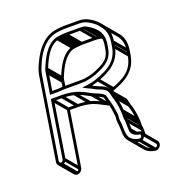

<svg xmlns="http://www.w3.org/2000/svg" viewBox="-136 -752 898 975"><g transform="rotate(-20 313.0 -264.5)"><path d="M58.3 -5 128.6 -449C132.2 -471.5 141.8 -489.2 149.9 -509.2C175.7 -565.2 217 -617.3 280.6 -623.5L297 -625.5C302.6 -626.2 308.8 -626.5 315.2 -626.5L394.2 -626.5C419.4 -626.5 432.7 -620 447.3 -611.4C462.4 -602.4 475.5 -592.6 486.3 -579.8C506.4 -555.8 522.5 -530.4 514.8 -482L511.2 -459C499.1 -382.5 445.3 -355.6 384.1 -333C365.4 -326.1 343.3 -320.6 323.6 -318.5L297.9 -315.6L318.8 -304.3C329.1 -298.7 339.5 -295.4 347.3 -290.5C373.3 -274.1 407.3 -271.4 417.6 -247.4C421.3 -238.7 422 -227.1 425.6 -216.6C434.3 -191.1 439.8 -164.4 441.8 -133.4C442.3 -127.2 442.9 -119.9 442.5 -113.8C440.7 -100.4 444 -89.5 444.7 -81.9C446.2 -65.4 445 -46.2 446.3 -29.5C448 -6.6 467.9 4.4 488.8 7.4C502.2 9.1 494.2 29.2 482.7 27.6C462.6 24.6 447 17 437.1 5.2C418.3 -17.1 427.9 -59.4 420.9 -93.3C420.1 -101 420.3 -106.3 421.4 -113C423.5 -126.1 419.8 -136.3 419.2 -144.7C416 -180 405 -207.4 398 -237.2C382.4 -255.7 353 -262.6 335.4 -271.7C309.8 -285 286.2 -299.8 252.4 -307.8C233.7 -312.2 209.6 -315.5 186 -315.5H128.5L79.3 -5C78.5 -0.1 72 5.5 67.1 5.5C62.2 5.5 57.5 -0.1 58.3 -5ZM64.8 20.5C78.3 20.5 92.1 8.6 94.3 -5L141.1 -300.5H183.6C205.9 -300.5 229.1 -297.3 246.8 -293.2C277.8 -285.9 298.9 -272.7 326.5 -258.3C346 -248.1 372.2 -241.3 383.9 -228.7C390.9 -200.2 401.4 -172.6 404.1 -141.3C405 -130.6 407.8 -121.5 406.4 -113C405.1 -104.8 404.5 -96.6 405.9 -88.7C409.3 -69.7 408.4 -43.5 409.9 -20.4C414 15.5 440.2 36.9 478.2 42.4C510.7 47.2 523.3 -3.6 493.2 -7.4C477.9 -9.6 461.6 -17 461.5 -32.2C461.1 -48.7 460.6 -67.6 459.9 -85.5C459.7 -94.3 456.1 -104.8 457.6 -114L457.6 -114.3C458.1 -122.1 457.9 -130.2 456.9 -136.9C454.8 -168.4 449.1 -196.9 440.1 -223.4C437.1 -232.1 435.3 -244.7 432 -254.4C422 -283.6 378.2 -290.1 356.8 -303.5C354.1 -305.2 352 -306.3 348.7 -307.9C361.1 -310.8 375.1 -314.5 387.2 -319C449.2 -342 512.6 -373.2 526.2 -459L529.8 -482C536.4 -523.7 527.4 -555.2 508.9 -577.2C494.8 -596.3 479.5 -611.4 456.5 -624.6C440.8 -633.6 423.7 -641.5 396.6 -641.5L317.6 -641.5C310.7 -641.5 304.1 -641.2 297.5 -640.4L281.3 -638.5C208.5 -631.3 162.7 -571.2 136.1 -513.2C127.7 -494.9 117.6 -474.3 113.6 -449L43.3 -5C41.1 8.6 51.2 20.5 64.8 20.5ZM291.6 -338.5C302.7 -338.5 313.6 -339.5 323.8 -339.5H324.4C349.2 -343.8 376.6 -350.2 398.4 -360.3L420.1 -370.3C454.4 -387.6 482.4 -410 490.2 -459L493.8 -482C504.4 -548.7 460.1 -579.7 419.6 -601.7C414.8 -604.4 398 -605.5 390.9 -605.5L312.9 -605.5C307.3 -605.5 301.7 -605.1 296.8 -604.4L278.5 -602.4L263.5 -600.3C205.2 -584.2 175.1 -519.9 153.8 -467.8C151.6 -462.2 150.6 -455.4 149.6 -449L131.8 -336.5H177.3C187.1 -336.5 195.7 -338.5 204.6 -338.5ZM294 -353.5H207C196 -353.5 187 -351.5 179.7 -351.5H149.2L164.6 -449C165.5 -454.6 165.7 -459 168 -464.6C188.3 -516.1 217.2 -572.2 264.3 -585.6L278 -587.6L296.3 -589.6C301 -590.1 305.4 -590.5 310.5 -590.5L388.5 -590.5C392.9 -590.5 406.3 -589 411.5 -587.9C425.4 -580.4 442.9 -569.2 453.3 -558.5C470.7 -540.7 484.7 -519 478.8 -482L475.2 -459C468.4 -416.4 446.8 -399.5 415.3 -383.6L393.8 -373.7C374.8 -364.9 349.5 -357.4 325.5 -354.5C315.7 -353.3 303.8 -353.5 294 -353.5ZM151 -443.7 210.5 -373 222.8 -383.6 163.3 -454.3ZM154.7 -460.7 214.2 -390 226.5 -400.6 166.9 -471.3ZM257.8 -587.7 317.3 -517 329.6 -527.6 270.1 -598.3ZM272.1 -589.7 331.6 -519 343.9 -529.6 284.4 -600.3ZM290.4 -591.7 349.9 -521 362.2 -531.6 302.7 -602.3ZM305.6 -592.7 365.1 -522 377.4 -532.6 317.9 -603.3ZM383.6 -592.7 443.1 -522 455.4 -532.6 395.8 -603.3ZM409.1 -589.7 468.6 -519 480.9 -529.6 421.4 -600.3ZM453.2 -558.7 466.6 -542.7 478.9 -553.3 465.5 -569.3ZM59.8 18.3 119.3 89 131.6 78.4 72.1 7.7ZM80.7 0.3 140.2 71 152.4 60.4 92.9 -10.3ZM128.6 -302.7 188.1 -232 200.4 -242.6 140.9 -313.3ZM178.6 -302.7 238.1 -232 250.4 -242.6 190.9 -313.3ZM243.5 -295.2 303 -224.5 315.3 -235.1 255.7 -305.8ZM324.8 -259.7 384.3 -189 396.6 -199.6 337.1 -270.3ZM474.3 40.3 533.8 111 546.1 100.4 486.6 29.7ZM447.8 -25.7 470.9 1.8 483.2 -8.8 460 -36.3ZM446.2 -78.7 505.7 -8 517.9 -18.6 458.4 -89.3ZM443.9 -108.7 503.4 -38 515.7 -48.6 456.2 -119.3ZM443.2 -129.7 502.7 -59 515 -69.6 455.5 -140.3ZM426.7 -214.7 486.2 -144 498.5 -154.6 439 -225.3ZM379.5 -320.7 439 -250 451.3 -260.6 391.8 -331.3ZM512.6 -453.7 572.1 -383 584.4 -393.6 524.8 -464.3ZM516.2 -476.7 575.7 -406 588 -416.6 528.5 -487.3ZM496.5 -566.7 556 -496C572 -476.9 580.4 -449.5 574.3 -411.3L570.7 -388.3C558.6 -311.8 504.8 -285.1 443.6 -262.3C437.9 -260.2 431.4 -258.3 425.2 -256.5L427.2 -242.1C434 -244 440.3 -245.9 446.7 -248.3C508.7 -271.4 572.1 -302.5 585.7 -388.3L589.3 -411.3C596 -453 586.7 -484.6 568.3 -506.6L508.7 -577.3ZM418.6 -245.7 477.4 -175.9C480.1 -167 481.7 -156 485.1 -145.9C493.8 -120.4 499.3 -93.6 501.3 -62.7C501.8 -56.5 502.4 -49.2 502 -43C500.2 -29.7 503.4 -18.8 504.2 -11.2C505.4 -0.9 504.4 9.2 504.5 20.1L519.7 17.5C519.5 6.9 519.8 -4.2 519.4 -14.8C518.9 -23.6 515.6 -34.1 517.1 -43.3L517.1 -43.6C517.6 -51.4 517.4 -59.5 516.4 -66.2C514.4 -97.7 508.6 -126.2 499.6 -152.6C496.5 -161.7 494.5 -174.8 491.1 -184.7L430.9 -256.3ZM494 9.9 553.5 80.6C559.1 87.2 551 99.6 542.2 98.3C522.1 95.3 506.5 87.7 496.6 75.9L437.1 5.2L424.8 15.8L484.3 86.5C496.6 101.1 515.2 109.8 537.7 113.1C561.2 116.6 579.7 86.5 565.8 70L506.3 -0.7ZM407.2 -194.7C402.6 -196.7 398.4 -198.7 394.9 -201C368.4 -213 345.8 -229.1 311.9 -237.1C293.2 -241.5 269.1 -244.8 245.5 -244.8H188L138.8 65.7C138 70.6 131.5 76.2 126.6 76.2C124.4 76.2 121.8 75 120 72.9L60.5 2.2L48.2 12.8L107.7 83.5C111.5 88 117.3 91.2 124.3 91.2C137.9 91.2 151.6 79.3 153.8 65.7L200.6 -229.8H243.1C265.4 -229.8 288.6 -226.6 306.3 -222.5C337.3 -215.2 357.9 -201.1 386.1 -187.6C389.8 -185.8 394.8 -182.8 399.3 -180.8ZM490.6 -524.7C486.7 -526.9 482.8 -529 479.2 -531C474.1 -533.6 457.6 -534.8 450.4 -534.8L372.4 -534.8C366.8 -534.8 361.2 -534.4 356.3 -533.7L338 -531.7L323 -529.6C264.8 -514 234.4 -448.8 213.3 -397.1C211 -391.8 210.1 -384.5 209.1 -378.3L204 -346H219L224.1 -378.3C225 -383.9 225.3 -388.3 227.5 -393.9C247.9 -445.4 276.7 -501.5 323.8 -514.9L337.5 -516.8L355.8 -518.8C360.5 -519.3 364.9 -519.8 370 -519.8L448 -519.8C452.4 -519.8 465.8 -518.3 471.1 -517.2C473 -516.1 478.2 -513.3 481.5 -511.4Z"/></g></svg>

Font: CiSf OpenHand
Style: GlsObl
Weight: 400
Foundry: Cannot Into Space Fonts
Version: Version 0.7892